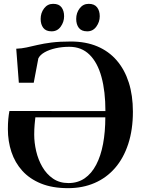

<svg xmlns="http://www.w3.org/2000/svg" viewBox="-20 -968 734 999"><path d="M334 11Q252.5 11 193.5 -13Q134.5 -37 96.2 -79.2Q58 -121.5 39.5 -177.2Q21 -233 21 -296.5Q21 -325 23.2 -348.8Q25.5 -372.5 29 -390.5L528.5 -390Q528.5 -492.5 508 -567.5Q487.5 -642.5 445.8 -683.5Q404 -724.5 341 -724.5Q303 -724.5 269.5 -717Q236 -709.5 212.2 -696Q188.5 -682.5 179.5 -664.5L155.5 -537.5H78L64.5 -714.5Q92.5 -715.5 118.5 -721.2Q144.5 -727 175.8 -734.2Q207 -741.5 248.5 -746.8Q290 -752 348.5 -752Q426 -752 486 -726.8Q546 -701.5 587.2 -653.8Q628.5 -606 650 -538.8Q671.5 -471.5 671.5 -387Q671.5 -293 647.2 -219Q623 -145 578.5 -93.8Q534 -42.5 472 -15.8Q410 11 334 11ZM336.5 -15.5Q384.5 -15.5 420.5 -40.2Q456.5 -65 480.5 -110.8Q504.5 -156.5 516.2 -219.2Q528 -282 528 -357.5H164Q162.5 -344 160.2 -320.2Q158 -296.5 158 -267.5Q158 -226 168.2 -181.8Q178.5 -137.5 200.2 -99.8Q222 -62 255.8 -38.8Q289.5 -15.5 336.5 -15.5ZM248 -805Q219 -805 205.2 -823Q191.5 -841 191.5 -869.5Q191.5 -901 209.5 -924.5Q227.5 -948 256 -948H257Q286.5 -948 300 -930Q313.5 -912 313.5 -883.5Q313.5 -854 296 -829.5Q278.5 -805 249 -805ZM433.5 -805Q404 -805 390.2 -823Q376.5 -841 376.5 -869.5Q376.5 -901 394.5 -924.5Q412.5 -948 441 -948H442Q471 -948 485 -930Q499 -912 499 -883.5Q499 -854 481.2 -829.5Q463.5 -805 434.5 -805Z"/></svg>

Font: Merriweather 144pt SemiBold
Style: Regular
Weight: 600
Version: Version 2.100